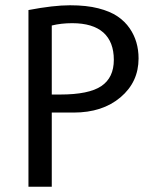

<svg xmlns="http://www.w3.org/2000/svg" viewBox="-20 -708 569 728"><path d="M87.9 -669.9Q182.6 -688 245.4 -688Q308.1 -688 352.8 -676.5Q397.5 -665 425.5 -646Q453.6 -627 471.7 -600.6Q505.4 -551.8 505.4 -486.3Q505.4 -397 437 -339.1Q368.7 -281.2 259.3 -281.2H176.3V0H87.9ZM176.3 -611.3V-349.6H208.5Q316.9 -349.6 364.3 -381.6Q411.6 -413.6 411.6 -481.2Q411.6 -548.8 372.1 -584.5Q332 -620.1 253.9 -620.1Q211.9 -620.1 176.3 -611.3Z"/></svg>

Font: Molengo
Style: Regular
Weight: 400
Designer: moyogo
Foundry: moyogo
Version: Version 0.11; ttfautohint (v0.8) -G 32 -r 16 -x